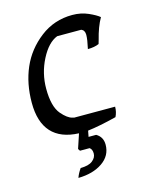

<svg xmlns="http://www.w3.org/2000/svg" viewBox="-104 -550 645 809"><g transform="rotate(-15 218.5 -145.0)"><path d="M137 190Q143 172 157 152Q192 152 209 138.5Q226 125 226 107Q226 89 215 81H173L167 72L188 9Q109 6 69 -38Q29 -82 29 -166Q29 -250 58.5 -318Q88 -386 149 -433Q210 -480 289 -480Q327 -480 358.5 -466Q390 -452 404 -440Q383 -403 370 -350L365 -333Q345 -324 316 -324Q325 -364 325 -384Q325 -404 310 -410H205Q164 -394 133.5 -334.5Q103 -275 103 -208Q103 -130 132 -96Q157 -67 178 -62L186 -60H364Q364 -37 354 -17Q279 2 228 8L223 34H256Q284 50 284 84Q284 132 242.5 160.5Q201 189 137 190Z"/></g></svg>

Font: Kotta One
Style: Regular
Weight: 400
Designer: Ania Kruk
Foundry: Ania Kruk
Version: Version 1.001